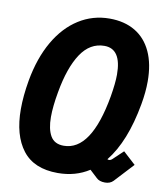

<svg xmlns="http://www.w3.org/2000/svg" viewBox="-84 -805 769 895"><g transform="rotate(10 300.0 -357.0)"><path d="M28 -248Q28 -310.5 41 -384.5Q60.5 -494 106 -572.8Q151.5 -651.5 217.5 -693.2Q283.5 -735 363 -735Q433.5 -735 484 -705Q534.5 -675 561.2 -617.2Q588 -559.5 588 -477Q588 -426.5 577.5 -368Q545 -185.5 466 -87.5Q470 -85.5 474 -85.5Q482 -85.5 490.5 -94Q499 -102.5 500.5 -103.5L536.5 -137.5L595.5 -83.5L512 6.5Q497.5 21.5 473.5 21.5Q446 21.5 432 7L397 -25.5Q332.5 16 248.5 16Q136 16 82 -54Q28 -124 28 -248ZM430.5 -378.5Q441.5 -443 441.5 -483.5Q441.5 -605.5 361 -605.5Q293 -605.5 249.5 -540Q206 -474.5 185 -355Q172.5 -286 172.5 -236Q172.5 -179 191.2 -146.5Q210 -114 254 -114Q384 -114 430.5 -378.5Z"/></g></svg>

Font: JuliaMono ExtraBoldItalic
Style: Regular
Weight: 800
Italic angle: -9°
Monospace: yes
Designer: cormullion
Foundry: corm
Version: Version 0.049; ttfautohint (v1.8.4)